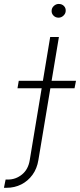

<svg xmlns="http://www.w3.org/2000/svg" viewBox="-128 -730 398 955"><path d="M121.6 -545.9H165L63 65.9Q56.2 108.4 33.7 139.4Q11.2 170.4 -22.2 187.3Q-55.7 204.1 -95.2 204.1H-108.4L-100.1 163.1H-88.9Q-49.3 163.1 -18.3 137.7Q12.7 112.3 20 65.9ZM-41 -291 -34.7 -328.1H250L242.7 -291ZM163.1 -642.1Q147.9 -642.1 137.7 -652.8Q127.4 -663.6 128.9 -678.2Q129.4 -690.9 140.1 -700.7Q150.9 -710.4 164.1 -710.4Q180.2 -710.4 190.2 -700Q200.2 -689.5 198.7 -674.3Q197.8 -661.6 187.3 -651.9Q176.8 -642.1 163.1 -642.1Z"/></svg>

Font: Inter Tight ExtraLight
Style: Italic
Weight: 250
Italic angle: -9.39999°
Designer: Rasmus Andersson
Foundry: rsms
Version: Version 3.004